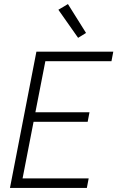

<svg xmlns="http://www.w3.org/2000/svg" viewBox="-20 -924 590 944"><path d="M29 0 159 -670H537L528 -623H203L154 -372H420L411 -325H145L91 -47H416L407 0ZM364 -738 267 -876 314 -904 403 -762Z"/></svg>

Font: Lode Dark
Style: Italic
Weight: 400
Italic angle: -11°
Monospace: yes
Designer: Belleve Invis
Foundry: Belleve Invis
Version: Version 29.2.0; ttfautohint (v1.8.3)